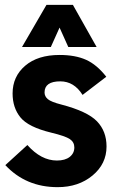

<svg xmlns="http://www.w3.org/2000/svg" viewBox="-20 -760 473 793"><path d="M71 -566 172 -740H281L379 -566H262L226 -646L190 -566ZM218 13Q87 13 2 -78L93 -161Q150 -97 215 -97Q249 -97 268 -112Q287 -127 287 -151Q287 -173 268.5 -185.5Q250 -198 192 -212Q97 -235 64.5 -275Q32 -315 32 -374Q32 -444 84 -488.5Q136 -533 226 -533Q291 -533 335.5 -513Q380 -493 419 -443L321 -368Q286 -424 229 -424Q164 -424 164 -378Q164 -362 177.5 -350.5Q191 -339 234 -328Q341 -300 380.5 -259Q420 -218 420 -155Q420 -83 362 -35Q304 13 218 13Z"/></svg>

Font: Cal Sans
Style: Regular
Weight: 400
Designer: Designer Mark Davis DBA MarkFonts
Foundry: Designer Mark Davis DBA MarkFonts
Version: Version 1.000